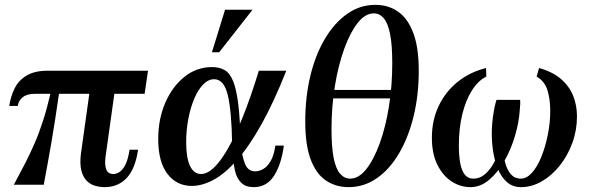

<svg xmlns="http://www.w3.org/2000/svg" viewBox="-20 -760 2432 790"><path d="M575 -374H124Q91 -374 73.5 -360Q56 -346 53 -324H18Q24 -364 40.5 -397Q57 -430 90 -449.5Q123 -469 176 -469H589ZM453 -392 414 -113Q410 -80 417.5 -62Q425 -44 447 -44Q459 -44 472 -52.5Q485 -61 496 -82.5Q507 -104 513 -144H548Q537 -66 501.5 -28Q466 10 411 10Q390 10 370 4Q350 -2 335.5 -17.5Q321 -33 314.5 -59.5Q308 -86 313 -128L350 -392ZM188 -377H223Q207 -264 191.5 -174Q176 -84 160 0H37Q62 -46 83.5 -88Q105 -130 123.5 -173Q142 -216 158 -266Q174 -316 188 -377Z M769 5Q707 5 669 -44.5Q631 -94 631 -188Q631 -270 660 -337Q689 -404 739 -444Q789 -484 853 -484Q883 -484 904.5 -471.5Q926 -459 939.5 -425.5Q953 -392 960.5 -330.5Q968 -269 970 -171H935Q933 -301 917.5 -367.5Q902 -434 861 -434Q837 -434 816 -412.5Q795 -391 779.5 -354.5Q764 -318 755 -271.5Q746 -225 746 -175Q746 -110 762 -77Q778 -44 807 -44Q832 -44 859 -69Q886 -94 916 -145.5Q946 -197 978.5 -277.5Q1011 -358 1045 -469H1158Q1106 -338 1055 -247Q1004 -156 954.5 -100.5Q905 -45 858.5 -20Q812 5 769 5ZM1024 10Q990 10 972 -8.5Q954 -27 947.5 -55Q941 -83 939 -114.5Q937 -146 935 -171H970Q976 -115 988.5 -85Q1001 -55 1030 -55Q1046 -55 1063 -64.5Q1080 -74 1093.5 -97Q1107 -120 1113 -161H1148Q1138 -85 1108 -37.5Q1078 10 1024 10ZM1019 -720 882 -545H852L906 -720Z M1414 10Q1362 10 1321.5 -17Q1281 -44 1258.5 -103.5Q1236 -163 1236 -260Q1236 -361 1257 -448Q1278 -535 1317 -600.5Q1356 -666 1408.5 -703Q1461 -740 1524 -740Q1578 -740 1618 -712Q1658 -684 1680.5 -624.5Q1703 -565 1703 -469Q1703 -369 1682 -282.5Q1661 -196 1622.5 -130Q1584 -64 1531 -27Q1478 10 1414 10ZM1421 -25Q1456 -25 1487 -64Q1518 -103 1542.5 -170.5Q1567 -238 1580.5 -323Q1594 -408 1594 -500Q1594 -575 1585 -620Q1576 -665 1559 -685Q1542 -705 1518 -705Q1483 -705 1452 -666Q1421 -627 1396.5 -559.5Q1372 -492 1358 -406.5Q1344 -321 1344 -228Q1344 -154 1353 -109.5Q1362 -65 1379.5 -45Q1397 -25 1421 -25ZM1300 -390H1637L1632 -355H1295Z M2071 -349 2053 -220Q2049 -187 2050 -152.5Q2051 -118 2059 -89Q2067 -60 2082.5 -42.5Q2098 -25 2123 -25Q2147 -25 2169 -49.5Q2191 -74 2207.5 -115Q2224 -156 2234 -205.5Q2244 -255 2244 -304Q2244 -350 2233 -387.5Q2222 -425 2188 -445L2198 -480Q2253 -465 2287.5 -435.5Q2322 -406 2338 -366.5Q2354 -327 2354 -281Q2354 -224 2335 -172Q2316 -120 2283.5 -79Q2251 -38 2209.5 -14Q2168 10 2124 10Q2089 10 2065 -11.5Q2041 -33 2027 -69Q2013 -105 2007.5 -148Q2002 -191 2004 -233Q2005 -255 2008 -277.5Q2011 -300 2015 -319Q2019 -338 2023 -349ZM2120 -349Q2121 -342 2120.5 -331Q2120 -320 2119 -312Q2116 -259 2099.5 -202.5Q2083 -146 2055.5 -98Q2028 -50 1992.5 -20Q1957 10 1916 10Q1874 10 1838 -13.5Q1802 -37 1779.5 -82.5Q1757 -128 1757 -193Q1757 -265 1785 -324Q1813 -383 1863.5 -423.5Q1914 -464 1980 -480L1981 -445Q1947 -428 1921.5 -387.5Q1896 -347 1882 -289Q1868 -231 1868 -162Q1868 -120 1873.5 -89.5Q1879 -59 1892 -42Q1905 -25 1927 -25Q1955 -25 1977 -44.5Q1999 -64 2014.5 -94.5Q2030 -125 2039.5 -158.5Q2049 -192 2053 -220L2071 -349Z"/></svg>

Font: Brygada 1918 SemiBold
Style: Italic
Weight: 600
Italic angle: -8°
Designer: Mateusz Machalski | Borys Kosmynka | Przemek Hoffer
Foundry: NIEPODLEGLA 2018
Version: Version 3.006